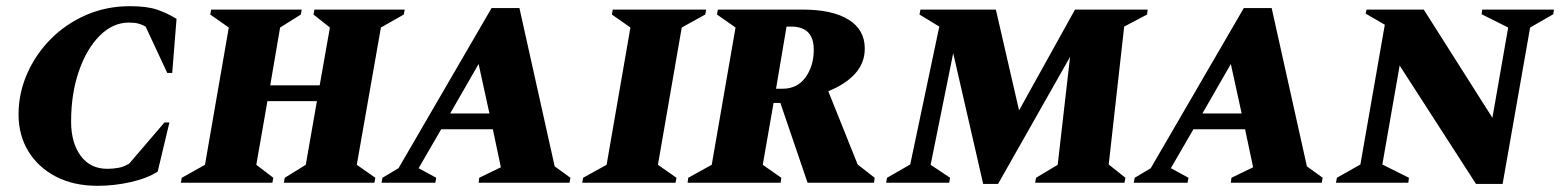

<svg xmlns="http://www.w3.org/2000/svg" viewBox="-20 -591 5046 621"><path d="M296 10Q218 10 160.5 -20Q103 -50 71.5 -102Q40 -154 40 -221Q40 -289 67.5 -352Q95 -415 144 -464.5Q193 -514 258.5 -542.5Q324 -571 400 -571Q456 -571 489 -559.5Q522 -548 551 -530L537 -355H521L451 -505Q441 -511 428.5 -514.5Q416 -518 397 -518Q345 -518 302.5 -475.5Q260 -433 235 -360.5Q210 -288 210 -198Q210 -129 241 -87Q272 -45 327 -45Q344 -45 362 -48Q380 -51 398 -62L512 -195H528L490 -36Q456 -14 402.5 -2Q349 10 296 10Z M565 0 568 -16 643 -58 720 -502 660 -544 663 -560H956L953 -544L886 -502L854 -315H1014L1047 -502L994 -544L997 -560H1289L1286 -544L1212 -502L1134 -58L1194 -16L1191 0H898L901 -16L969 -58L1005 -264H845L809 -58L864 -16L861 0Z M1214 0 1217 -16 1269 -47 1570 -565H1660L1774 -53L1825 -16L1822 0H1528L1530 -16L1600 -50L1574 -173H1407L1334 -47L1391 -16L1388 0ZM1436 -224H1563L1528 -384Z M1863 0 1866 -16 1942 -58 2019 -502 1959 -544 1962 -560H2264L2261 -544L2185 -502L2108 -58L2168 -16L2165 0Z M2204 0 2206 -16 2282 -58 2359 -502 2299 -544 2302 -560H2576Q2672 -560 2724.5 -527.5Q2777 -495 2777 -434Q2777 -387 2745.5 -352.5Q2714 -318 2659 -296L2754 -59L2809 -16L2807 0H2592L2504 -258H2482L2447 -58L2507 -16L2505 0ZM2539 -505H2524L2490 -304H2511Q2559 -304 2585.5 -341Q2612 -378 2612 -430Q2612 -505 2539 -505Z M2846 0 2849 -16 2924 -59 3018 -505 2954 -544 2957 -560H3201L3276 -234L3457 -560H3692L3690 -544L3616 -505L3566 -59L3620 -16L3617 0H3328L3331 -16L3401 -58L3441 -407L3208 4H3160L3063 -419L2990 -58L3053 -16L3050 0Z M3647 0 3650 -16 3702 -47 4003 -565H4093L4207 -53L4258 -16L4255 0H3961L3963 -16L4033 -50L4007 -173H3840L3767 -47L3824 -16L3821 0ZM3869 -224H3996L3961 -384Z M4301 0 4304 -16 4380 -59 4459 -511 4397 -547 4400 -560H4585L4807 -210L4858 -502L4772 -545L4774 -560H5006L5004 -545L4929 -502L4840 4H4754L4507 -379L4451 -59L4537 -16L4535 0Z"/></svg>

Font: Spectral SC ExtraBold
Style: Italic
Weight: 800
Italic angle: -10°
Designer: Jean-Baptiste Levee
Foundry: Production Type
Version: Version 2.001